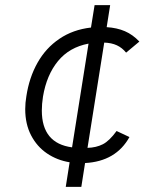

<svg xmlns="http://www.w3.org/2000/svg" viewBox="-20 -624 640 746"><path d="M250.5 6.5Q201.5 -1.5 162.5 -28Q123.5 -54.5 100.8 -98.2Q78 -142 78 -200Q78 -224.5 82.5 -250.5Q93.5 -323 125.8 -380.2Q158 -437.5 210.8 -473.2Q263.5 -509 333.5 -517L347.5 -604H408L394.5 -518.5Q434.5 -516 465.2 -502.8Q496 -489.5 521.5 -462.5L470 -419.5Q454.5 -438.5 434 -448Q413.5 -457.5 385 -458.5L320 -49.5Q354 -50.5 379.5 -63.5Q405 -76.5 433 -115L483 -91.5Q430.5 3 310.5 9.5L296 102H235.5ZM142.5 -194.5Q142.5 -67 260 -51.5L324 -454.5Q249.5 -440.5 205.2 -386.5Q161 -332.5 147 -248.5Q142.5 -220 142.5 -194.5Z"/></svg>

Font: JuliaMono Light
Style: Italic
Weight: 300
Italic angle: -9°
Monospace: yes
Designer: cormullion
Foundry: corm
Version: Version 0.054; ttfautohint (v1.8.4)